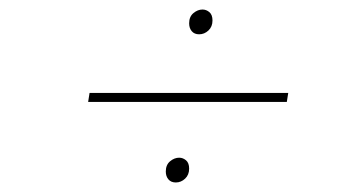

<svg xmlns="http://www.w3.org/2000/svg" viewBox="-20 -553 763 403"><path d="M585 -358 582 -339H165L168 -358ZM349 -170Q339 -170 333.5 -176.5Q328 -183 328 -193Q328 -207 337 -214.5Q346 -222 356 -222Q364 -222 370.5 -216.5Q377 -211 377 -199Q377 -186 368.5 -178Q360 -170 349 -170ZM398 -481Q388 -481 382.5 -487.5Q377 -494 377 -504Q377 -518 386 -525.5Q395 -533 405 -533Q413 -533 419.5 -527.5Q426 -522 426 -510Q426 -497 417.5 -489Q409 -481 398 -481Z"/></svg>

Font: Bitter Thin Thin
Style: Italic
Weight: 250
Italic angle: -9°
Version: Version 2.002